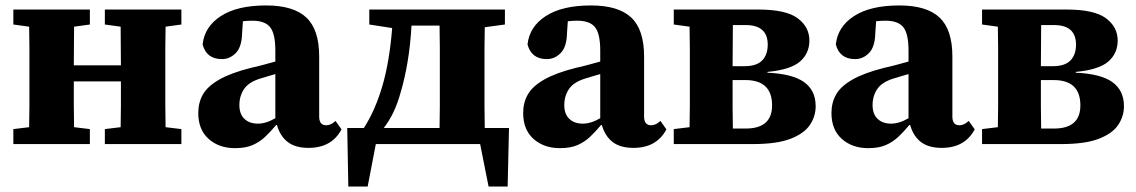

<svg xmlns="http://www.w3.org/2000/svg" viewBox="-20 -529 4172 705"><path d="M365 -439V-494H646V-439L588 -431Q587 -394 587 -353.5Q587 -313 587 -279V-215Q587 -181 587 -140.5Q587 -100 588 -62L646 -55V0H365V-55L423 -62Q424 -99 424 -142.5Q424 -186 424 -230H251Q251 -186 251 -142.5Q251 -99 252 -62L310 -55V0H29V-55L87 -62Q88 -100 88 -140.5Q88 -181 88 -215V-279Q88 -313 88 -353.5Q88 -394 87 -431L29 -439V-494H310V-439L252 -431Q252 -397 251.5 -359Q251 -321 251 -289H424Q424 -321 423.5 -359Q423 -397 423 -431Z M1113 14Q1064 14 1036 -8Q1008 -30 997 -70H994Q974 -46 954 -27Q934 -8 908 3.5Q882 15 843 15Q784 15 746 -19Q708 -53 708 -114Q708 -152 725 -182Q742 -212 784.5 -236.5Q827 -261 902 -280Q925 -285 947 -291Q969 -297 991 -303V-343Q991 -405 972 -429Q953 -453 906 -453Q898 -453 889.5 -452.5Q881 -452 872 -451L869 -408Q868 -357 846 -334.5Q824 -312 795 -312Q738 -312 724 -366Q731 -431 791 -470Q851 -509 957 -509Q1058 -509 1105 -464.5Q1152 -420 1152 -322V-101Q1152 -69 1178 -69Q1195 -69 1212 -85L1234 -54Q1198 14 1113 14ZM859 -143Q859 -110 877.5 -92.5Q896 -75 927 -75Q957 -75 991 -95V-257Q977 -253 963.5 -249Q950 -245 937 -241Q894 -228 876.5 -202.5Q859 -177 859 -143Z M1450 -186Q1429 -110 1389 -59H1594Q1595 -97 1595 -138.5Q1595 -180 1595 -215V-279Q1595 -314 1595 -356Q1595 -398 1594 -435H1491Q1487 -364 1476.5 -301.5Q1466 -239 1450 -186ZM1336 -439V-494H1834V-439L1760 -429Q1759 -392 1759 -352Q1759 -312 1759 -279V-215Q1759 -180 1759 -138.5Q1759 -97 1760 -59H1849L1844 156H1774L1743 0H1360L1330 156H1259L1255 -59H1316Q1357 -122 1383.5 -211.5Q1410 -301 1420 -426Z M2306 14Q2257 14 2229 -8Q2201 -30 2190 -70H2187Q2167 -46 2147 -27Q2127 -8 2101 3.5Q2075 15 2036 15Q1977 15 1939 -19Q1901 -53 1901 -114Q1901 -152 1918 -182Q1935 -212 1977.5 -236.5Q2020 -261 2095 -280Q2118 -285 2140 -291Q2162 -297 2184 -303V-343Q2184 -405 2165 -429Q2146 -453 2099 -453Q2091 -453 2082.5 -452.5Q2074 -452 2065 -451L2062 -408Q2061 -357 2039 -334.5Q2017 -312 1988 -312Q1931 -312 1917 -366Q1924 -431 1984 -470Q2044 -509 2150 -509Q2251 -509 2298 -464.5Q2345 -420 2345 -322V-101Q2345 -69 2371 -69Q2388 -69 2405 -85L2427 -54Q2391 14 2306 14ZM2052 -143Q2052 -110 2070.5 -92.5Q2089 -75 2120 -75Q2150 -75 2184 -95V-257Q2170 -253 2156.5 -249Q2143 -245 2130 -241Q2087 -228 2069.5 -202.5Q2052 -177 2052 -143Z M2454 0V-55L2512 -62Q2513 -100 2513 -140.5Q2513 -181 2513 -215V-279Q2513 -313 2513 -353.5Q2513 -394 2512 -431L2454 -439V-494H2764Q2866 -494 2909 -462Q2952 -430 2952 -380Q2952 -333 2917.5 -303Q2883 -273 2798 -265V-262Q2890 -258 2932.5 -227.5Q2975 -197 2975 -139Q2975 -102 2954 -70.5Q2933 -39 2883 -19.5Q2833 0 2745 0ZM2670 -215Q2670 -180 2670 -137.5Q2670 -95 2671 -57H2718Q2815 -57 2815 -142Q2815 -235 2717 -235H2670ZM2718 -437H2671Q2671 -403 2670.5 -363.5Q2670 -324 2670 -286H2714Q2758 -286 2778.5 -307Q2799 -328 2799 -365Q2799 -437 2718 -437Z M3438 14Q3389 14 3361 -8Q3333 -30 3322 -70H3319Q3299 -46 3279 -27Q3259 -8 3233 3.5Q3207 15 3168 15Q3109 15 3071 -19Q3033 -53 3033 -114Q3033 -152 3050 -182Q3067 -212 3109.5 -236.5Q3152 -261 3227 -280Q3250 -285 3272 -291Q3294 -297 3316 -303V-343Q3316 -405 3297 -429Q3278 -453 3231 -453Q3223 -453 3214.5 -452.5Q3206 -452 3197 -451L3194 -408Q3193 -357 3171 -334.5Q3149 -312 3120 -312Q3063 -312 3049 -366Q3056 -431 3116 -470Q3176 -509 3282 -509Q3383 -509 3430 -464.5Q3477 -420 3477 -322V-101Q3477 -69 3503 -69Q3520 -69 3537 -85L3559 -54Q3523 14 3438 14ZM3184 -143Q3184 -110 3202.5 -92.5Q3221 -75 3252 -75Q3282 -75 3316 -95V-257Q3302 -253 3288.5 -249Q3275 -245 3262 -241Q3219 -228 3201.5 -202.5Q3184 -177 3184 -143Z M3586 0V-55L3644 -62Q3645 -100 3645 -140.5Q3645 -181 3645 -215V-279Q3645 -313 3645 -353.5Q3645 -394 3644 -431L3586 -439V-494H3896Q3998 -494 4041 -462Q4084 -430 4084 -380Q4084 -333 4049.5 -303Q4015 -273 3930 -265V-262Q4022 -258 4064.5 -227.5Q4107 -197 4107 -139Q4107 -102 4086 -70.5Q4065 -39 4015 -19.5Q3965 0 3877 0ZM3802 -215Q3802 -180 3802 -137.5Q3802 -95 3803 -57H3850Q3947 -57 3947 -142Q3947 -235 3849 -235H3802ZM3850 -437H3803Q3803 -403 3802.5 -363.5Q3802 -324 3802 -286H3846Q3890 -286 3910.5 -307Q3931 -328 3931 -365Q3931 -437 3850 -437Z"/></svg>

Font: Source Serif 4 SmText
Style: Bold
Weight: 700
Designer: Frank Grießhammer
Foundry: Adobe
Version: Version 4.005;hotconv 1.1.0;makeotfexe 2.6.0